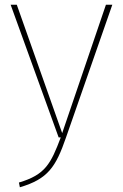

<svg xmlns="http://www.w3.org/2000/svg" viewBox="-20 -581 520 812"><path d="M455 -561H428L243 -18L51 -561H25L228 0H237C195 111 172 158 60 191L64 211C183 176 216 125 259 1Z"/></svg>

Font: Glow Sans SC Normal Thin
Style: Regular
Weight: 100
Designer: Ryoko NISHIZUKA (kana, bopomofo & ideographs); Paul D. Hunt (Latin, Greek & Cyrillic); Sandoll Communications, Soo-young
Version: Version 0.93